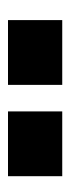

<svg xmlns="http://www.w3.org/2000/svg" viewBox="136 -900 179 492"><g transform="rotate(-90 226.0 -653.5)"><path d="M187 -723H21V-584H187ZM421 -723H255V-584H421Z"/></g></svg>

Font: United Sans Black
Style: Regular
Weight: 900
Designer: Pablo Impallari, Rodrigo Fuenzalida (Modified by Dan O. Williams)
Version: Version 1.000;PS 001.000;hotconv 1.0.88;makeotf.lib2.5.64775